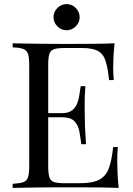

<svg xmlns="http://www.w3.org/2000/svg" viewBox="-20 -920 649 940"><path d="M541 -708Q537 -673 535.5 -640Q534 -607 534 -590Q534 -572 535 -555.5Q536 -539 537 -528H514Q508 -587 497 -621.5Q486 -656 459.5 -670.5Q433 -685 380 -685H297Q263 -685 245.5 -679.5Q228 -674 222 -656.5Q216 -639 216 -602V-106Q216 -70 222 -52Q228 -34 245.5 -28.5Q263 -23 297 -23H370Q433 -23 465.5 -40Q498 -57 512.5 -95.5Q527 -134 534 -200H557Q554 -173 554 -128Q554 -109 555.5 -73.5Q557 -38 561 0Q510 -2 446 -2.5Q382 -3 332 -3Q310 -3 275.5 -3Q241 -3 201 -2.5Q161 -2 120 -1.5Q79 -1 42 0V-20Q76 -22 93.5 -28Q111 -34 117 -52Q123 -70 123 -106V-602Q123 -639 117 -656.5Q111 -674 93.5 -680.5Q76 -687 42 -688V-708Q79 -707 120 -706.5Q161 -706 201 -705.5Q241 -705 275.5 -705Q310 -705 332 -705Q378 -705 436.5 -705.5Q495 -706 541 -708ZM369 -366Q369 -366 369 -356Q369 -346 369 -346H186Q186 -346 186 -356Q186 -366 186 -366ZM398 -498Q394 -441 394.5 -411Q395 -381 395 -356Q395 -331 396 -301Q397 -271 401 -214H378Q374 -246 368.5 -276.5Q363 -307 344.5 -326.5Q326 -346 282 -346V-366Q315 -366 332.5 -379.5Q350 -393 358 -414Q366 -435 369 -457.5Q372 -480 375 -498ZM306 -900Q332 -900 351 -881Q370 -862 370 -836Q370 -810 351 -791Q332 -772 306 -772Q280 -772 261 -791Q242 -810 242 -836Q242 -862 261 -881Q280 -900 306 -900Z"/></svg>

Font: Playfair Display
Style: Regular
Weight: 400
Designer: Claus Eggers Sørensen
Foundry: Claus Eggers Sørensen
Version: Version 1.203